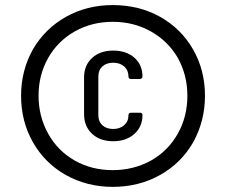

<svg xmlns="http://www.w3.org/2000/svg" viewBox="-20 -728 890 756"><path d="M423.8 7.8Q322.8 7.8 238.8 -39.1Q156.2 -85.9 109.6 -168Q63 -250 63 -351.1Q63 -450.2 109.9 -534.2Q157.7 -615.7 240 -661.9Q322.3 -708 423.8 -708Q527.3 -708 609.9 -662.1Q693.4 -615.2 740.2 -533.4Q787.1 -451.7 787.1 -351.1Q787.1 -251 740.2 -167Q692.9 -85 609.6 -38.6Q526.4 7.8 423.8 7.8ZM423.8 -58.1Q506.3 -58.1 575.2 -96.2Q642.1 -134.3 679.9 -201.4Q717.8 -268.6 717.8 -351.1Q717.8 -432.1 680.2 -500Q641.6 -566.4 574.2 -604.2Q506.8 -642.1 423.8 -642.1Q341.3 -642.1 273.9 -604Q207 -565.9 169.4 -499.3Q131.8 -432.6 131.8 -351.1Q131.8 -270 169.9 -201.2Q207.5 -133.8 274.2 -95.9Q340.8 -58.1 423.8 -58.1ZM425.8 -171.9Q374 -171.9 342.5 -201.2Q311 -230.5 311 -278.8V-422.9Q311 -470.7 342.5 -499.8Q374 -528.8 425.8 -528.8Q477.5 -528.8 509.3 -500.7Q541 -472.7 541 -425.8Q541 -422.4 537.8 -419.7Q534.7 -417 530.8 -417H496.1Q485.8 -417 485.8 -426.8Q485.8 -451.2 469.2 -466.1Q452.6 -481 425.8 -481Q398.9 -481 383.1 -466.3Q367.2 -451.7 367.2 -426.8V-273.9Q367.2 -249.5 383.1 -234.9Q398.9 -220.2 425.8 -220.2Q452.1 -220.2 469 -235.1Q485.8 -250 485.8 -273.9Q485.8 -284.2 496.1 -284.2H530.8Q541 -284.2 541 -274.9Q541 -229 508.8 -200.4Q476.6 -171.9 425.8 -171.9Z"/></svg>

Font: Gruenseis Font Medium
Style: Regular
Weight: 500
Designer: Jeremy Tribby
Foundry: Tribby Type
Version: Version 1.408;Glyphs 3.1.2 (3151)